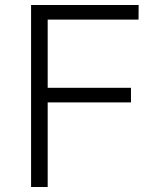

<svg xmlns="http://www.w3.org/2000/svg" viewBox="-20 -743 622 763"><path d="M103.5 -723H531L530.5 -665H169.5V-394H500.5V-336H169.5V0H103.5Z"/></svg>

Font: Public Sans Thin ExtraLight
Style: Regular
Weight: 250
Version: Version 1.007